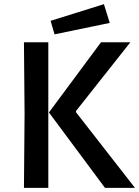

<svg xmlns="http://www.w3.org/2000/svg" viewBox="-20 -902 668 922"><path d="M484 0 215 -362 465 -699H606L345 -369V-363L628 0ZM95 0 98 -355 95 -699H212V0ZM242 -737 223 -802 479 -882 507 -792Z"/></svg>

Font: Ruda
Style: Bold
Weight: 700
Designer: Mariela Monsalve and Angelina Sanchez
Foundry: Mariela Monsalve and Angelina Sanchez
Version: Version 2.000